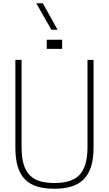

<svg xmlns="http://www.w3.org/2000/svg" viewBox="-20 -1146 666 1174"><path d="M313 8Q255 8 210.5 -4.5Q166 -17 135.5 -46.5Q105 -76 89.5 -124Q74 -172 74 -243V-780H112V-246Q112 -183 125 -140.5Q138 -98 163.5 -73Q189 -48 226.5 -37.5Q264 -27 313 -27Q361 -27 399 -37.5Q437 -48 462.5 -73Q488 -98 501.5 -140.5Q515 -183 515 -246V-780H552V-243Q552 -171 535.5 -123Q519 -75 488 -46Q457 -17 412.5 -4.5Q368 8 313 8ZM332 -964H294L202 -1126H242ZM322 -847H266V-903H322ZM360 -847H304V-903H360Z"/></svg>

Font: Tanohe Sans ExtraLight
Style: Regular
Weight: 250
Designer: Village Type and Design LLC & Cristiano Sobral
Foundry: Cooper Hewitt Smithsonian Design Museum
Version: Version 1.00;May 30, 2020;FontCreator 12.0.0.2522 64-bit; tt